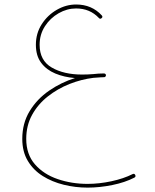

<svg xmlns="http://www.w3.org/2000/svg" viewBox="-20 -563 689 854"><path d="M79.1 54.7Q79.1 -15.1 112.1 -69.1Q145 -123 198.7 -159.9Q252.4 -196.8 313.5 -215.8Q265.1 -219.7 225.8 -236.1Q186.5 -252.4 163.1 -283.7Q139.6 -314.9 139.6 -363.8Q139.6 -415 165.8 -455.6Q191.9 -496.1 232.9 -519.5Q273.9 -543 318.4 -543Q388.2 -543 432.6 -494.6Q438.5 -487.8 432.1 -482.4Q425.3 -476.6 419.9 -482.9Q379.9 -525.4 318.4 -525.4Q278.3 -525.4 241 -504.2Q203.6 -482.9 179.9 -446.3Q156.2 -409.7 156.2 -363.8Q156.2 -293.9 210 -262.7Q263.7 -231.4 345.2 -231.4Q357.4 -231.4 369.9 -231.9Q382.3 -232.4 394.5 -233.4Q418.9 -236.3 441.9 -236.3H442.4Q444.8 -236.3 446.8 -235.4Q446.8 -235.4 447.3 -234.9Q447.8 -234.9 448.2 -234.4Q451.2 -232.4 451.2 -228.5V-228Q451.2 -224.6 448.7 -222.2Q448.2 -221.7 447.8 -221.7Q447.8 -221.7 447.8 -221.2Q445.8 -219.7 442.9 -219.7Q435.1 -219.2 426.5 -219Q418 -218.8 409.7 -217.8Q400.9 -217.3 395.5 -216.8Q342.3 -210.4 289.3 -189.5Q236.3 -168.5 192.6 -134Q148.9 -99.6 122.8 -52.2Q96.7 -4.9 96.7 54.7Q96.7 123.5 135.5 168Q174.3 212.4 236.6 233.6Q298.8 254.9 369.6 254.9Q420.9 254.9 475.6 243.2Q530.3 231.4 569.8 211.4Q577.6 207.5 581.5 215.3Q585.4 223.1 577.6 227.1Q536.1 248.5 479.7 260Q423.3 271.5 369.6 271.5Q315.4 271.5 263.7 258.8Q211.9 246.1 170.2 220Q128.4 193.8 103.8 152.8Q79.1 111.8 79.1 54.7Z"/></svg>

Font: Mikhak-DS1-FD Thin
Style: Regular
Weight: 100
Designer: Amin Abedi
Version: Version 3.2